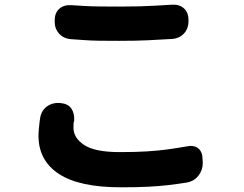

<svg xmlns="http://www.w3.org/2000/svg" viewBox="-20 -750 1040 818"><path d="M213 -663Q213 -695 232.5 -712.5Q252 -730 284 -728Q314 -726 340 -724.5Q366 -723 400.5 -722.5Q435 -722 488 -722Q538 -722 575 -723Q612 -724 644.5 -726Q677 -728 712 -730Q744 -732 763.5 -714.5Q783 -697 783 -665V-659Q783 -628 763.5 -607Q744 -586 712 -584Q660 -581 610.5 -578.5Q561 -576 488 -576Q436 -576 402 -576.5Q368 -577 341.5 -579Q315 -581 284 -583Q252 -585 232.5 -606Q213 -627 213 -658ZM238 -311Q270 -308 284 -287.5Q298 -267 296 -235Q295 -230 294.5 -230Q294 -230 293.5 -226.5Q293 -223 293 -206Q293 -162 339 -132Q385 -102 490 -102Q557 -102 605.5 -105Q654 -108 694 -113.5Q734 -119 774 -126Q806 -133 824.5 -118Q843 -103 843 -71L844 -56Q844 -25 825 -1Q806 23 774 28Q736 34 698 38.5Q660 43 612.5 45.5Q565 48 495 48Q318 48 231 -9Q144 -66 144 -172Q144 -184 145.5 -200Q147 -216 148.5 -229.5Q150 -243 151 -247Q156 -279 180 -296.5Q204 -314 238 -311Z"/></svg>

Font: Chiron GoRound TC EB
Style: Regular
Weight: 700
Designer: Ryoko NISHIZUKA 西塚涼子 (kana, bopomofo & ideographs); Paul D. Hunt (Latin, Greek & Cyrillic); Sandoll Communications 산돌커뮤니
Foundry: Adobe
Version: Version 1.000;hotconv 1.1.1;makeotfexe 2.6.0